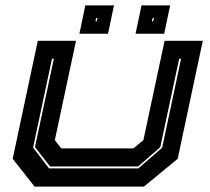

<svg xmlns="http://www.w3.org/2000/svg" viewBox="-20 -691 776 711"><path d="M108 0 27 -103 120 -540H261.5L183 -172L207 -141.5H474L511 -172L589.5 -540H731L638 -103L513 0ZM161.5 -67.5H492.5L580.5 -144L650.5 -473.5H643.5L573.5 -146L491.5 -74.5H165.5L109.5 -146.5L179.5 -473.5H172.5L102.5 -144.5ZM482 -566 504 -671H610L588 -566ZM274 -566 296 -671H402L380 -566ZM333.5 -612H338.5L341 -624H336ZM542.5 -612H547.5L550 -624H545Z"/></svg>

Font: Tourney Expanded ExtraBold
Style: Italic
Weight: 800
Width: 7
Italic angle: -12°
Designer: Tyler Finck
Foundry: Etcetera Type Co
Version: Version 1.010; ttfautohint (v1.8.3)